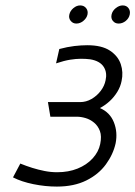

<svg xmlns="http://www.w3.org/2000/svg" viewBox="-20 -678 500 709"><path d="M276 -658Q263 -658 251 -648Q239 -638 236 -624Q233 -611 241 -601Q249 -591 262 -591Q276 -591 288 -601Q300 -611 303 -624Q306 -638 298 -648Q290 -658 276 -658ZM433 -658Q420 -658 407.5 -648Q395 -638 392 -624Q389 -610 397 -600.5Q405 -591 418 -591Q432 -591 444 -600.5Q456 -610 459 -624Q462 -638 454.5 -648Q447 -658 433 -658ZM187 -444Q217 -454 239 -457.5Q261 -461 279 -461Q297 -461 313 -459Q331 -456 343.5 -449Q356 -442 363 -431Q370 -420 371.5 -407.5Q373 -395 370 -382Q366 -361 352 -342.5Q338 -324 318 -312.5Q298 -301 276 -301H157L166 -247H264Q279 -247 296 -242Q313 -237 327.5 -225Q342 -213 349 -194Q356 -175 350 -146Q344 -117 322 -93Q300 -69 266.5 -55.5Q233 -42 191 -42Q168 -42 145 -46.5Q122 -51 99.5 -58Q77 -65 55 -74L28 -23Q59 -7 103 2Q147 11 190 11Q253 11 298.5 -11.5Q344 -34 371 -71Q398 -108 407 -149Q415 -190 400.5 -226.5Q386 -263 349 -279Q368 -289 384.5 -304Q401 -319 413 -338.5Q425 -358 429 -379Q436 -411 426 -441Q416 -471 386 -491Q356 -511 302 -511Q280 -511 254.5 -508Q229 -505 199 -497Z"/></svg>

Font: Advent Pro
Style: Italic
Weight: 400
Italic angle: -12°
Designer: VivaRado, Andreas Kalpakidis
Foundry: VivaRado, Andreas Kalpakidis
Version: Version 3.000